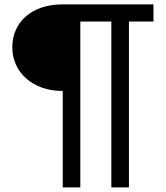

<svg xmlns="http://www.w3.org/2000/svg" viewBox="-20 -736 740 857"><path d="M665 -640V-716.5H260C225.3 -716.5 194.2 -711.8 166.5 -702.5C138.8 -693.2 115.2 -680.1 95.8 -663.2C76.2 -646.4 61.2 -626.2 50.8 -602.8C40.2 -579.2 35 -553.2 35 -524.5C35 -497.5 40.2 -472.2 50.8 -448.5C61.2 -424.8 76.2 -404.2 95.8 -386.8C115.2 -369.2 138.8 -355.4 166.5 -345.2C194.2 -335.1 225.3 -330 260 -330V100.5H338.5V-640H477V100.5H555.5V-640Z"/></svg>

Font: LatoLatin
Style: Regular
Weight: 400
Designer: Lukasz Dziedzic with Adam Twardoch and Botio Nikoltchev
Foundry: tyPoland Lukasz Dziedzic
Version: Version 2.015; 2015-08-06; http://www.latofonts.com/